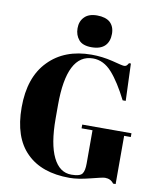

<svg xmlns="http://www.w3.org/2000/svg" viewBox="-100 -1018 923 1106"><g transform="rotate(10 361.5 -464.5)"><path d="M390 -10C343 -10 308 -36 283 -87C258 -138 245 -213 245 -313C245 -313 245 -392 245 -392C245 -392 245 -392 245 -392C245 -591 296 -691 398 -691C398 -691 398 -691 398 -691C439 -691 476 -673 509 -636C542 -599 574 -548 607 -483C607 -483 625 -483 625 -483C625 -483 617 -700 617 -700C617 -700 606 -700 606 -700C606 -700 606 -700 606 -700C602 -693 598 -688 595 -685C592 -682 587 -680 580 -680C573 -680 550 -685 509 -696C468 -706 427 -711 386 -711C386 -711 386 -711 386 -711C281 -711 197 -679 135 -615C72 -551 41 -460 41 -343C41 -225 71 -137 131 -78C190 -19 274 10 383 10C383 10 383 10 383 10C416 10 455 4 502 -8C548 -20 576 -26 585 -26C585 -26 585 -26 585 -26C607 -26 624 -18 636 -1C636 -1 651 -1 651 -1C651 -1 651 -283 651 -283C651 -283 690 -283 690 -283C690 -283 690 -305 690 -305C690 -305 402 -305 402 -305C402 -305 402 -283 402 -283C402 -283 466 -283 466 -283C466 -283 466 -89 466 -89C466 -89 466 -89 466 -89C466 -60 462 -40 453 -28C444 -16 423 -10 390 -10C390 -10 390 -10 390 -10ZM377 -753C412 -753 438 -762 455 -779C472 -796 480 -820 480 -849C480 -878 471 -900 454 -916C437 -931 411 -939 378 -939C345 -939 320 -930 304 -913C287 -896 279 -874 279 -847C279 -820 287 -798 302 -780C317 -762 342 -753 377 -753Z"/></g></svg>

Font: Abril Fatface Utterance
Style: Regular
Weight: 500
Designer: Veronika Burian, Jos Scaglione
Foundry: TypeTogether
Version: ""